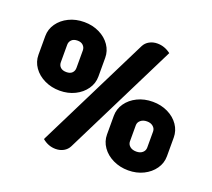

<svg xmlns="http://www.w3.org/2000/svg" viewBox="-129 -905 1224 1108"><g transform="rotate(20 483.5 -350.5)"><path d="M577 -691Q588 -713 610 -725Q632 -737 659 -737Q703 -737 741 -708L394 -10Q383 12 361.5 24Q340 36 313 36Q268 36 231 5ZM35 -441V-556Q35 -598 59.5 -633Q84 -668 126 -688.5Q168 -709 220 -709Q271 -709 313 -688.5Q355 -668 379 -633Q403 -598 403 -556V-441Q403 -399 378.5 -364Q354 -329 312.5 -308.5Q271 -288 220 -288Q169 -288 126.5 -308.5Q84 -329 59.5 -364Q35 -399 35 -441ZM267 -445V-552Q267 -570 254.5 -582.5Q242 -595 220 -595Q196 -595 183.5 -582.5Q171 -570 171 -552V-445Q171 -426 183.5 -414Q196 -402 220 -402Q243 -402 255 -414Q267 -426 267 -445ZM564 -144V-259Q564 -301 588.5 -336Q613 -371 655 -391.5Q697 -412 749 -412Q800 -412 842 -391.5Q884 -371 908 -336Q932 -301 932 -259V-144Q932 -102 907.5 -67Q883 -32 841.5 -11.5Q800 9 749 9Q698 9 655.5 -11.5Q613 -32 588.5 -67Q564 -102 564 -144ZM808 -152V-251Q808 -269 793.5 -281.5Q779 -294 756 -294Q732 -294 717 -281.5Q702 -269 702 -251V-152Q702 -134 716.5 -121.5Q731 -109 756 -109Q780 -109 794 -121.5Q808 -134 808 -152Z"/></g></svg>

Font: K2D ExtraBold
Style: Regular
Weight: 800
Designer: Katatrad Aksorn Co.,Ltd.
Foundry: Cadson Demak Co.,Ltd.
Version: Version 1.000; ttfautohint (v1.6)